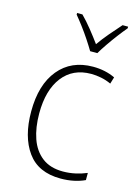

<svg xmlns="http://www.w3.org/2000/svg" viewBox="-118 -829 652 905"><g transform="rotate(15 208.5 -377.0)"><path d="M269 10Q160 10 107 -63.5Q54 -137 54 -260Q54 -391 115 -465Q176 -539 282 -539Q342 -539 390 -516L380 -483Q356 -494 331 -499Q306 -504 282 -504Q193 -504 143 -439.5Q93 -375 93 -261Q93 -192 111.5 -139Q130 -86 169.5 -55.5Q209 -25 271 -25Q302 -25 331.5 -31.5Q361 -38 387 -49V-14Q364 -3 334 3.5Q304 10 269 10ZM249 -606Q236 -628 217.5 -656Q199 -684 179 -710.5Q159 -737 143 -756V-764H169Q194 -739 220 -706.5Q246 -674 267 -645Q288 -675 313.5 -705Q339 -735 365 -764H392V-756Q375 -736 354.5 -709Q334 -682 315.5 -655Q297 -628 284 -606Z"/></g></svg>

Font: Noto Sans Kannada SemiCondensed ExtraLight
Style: Regular
Weight: 200
Width: 4
Designer: Jelle Bosma - Monotype Design Team
Foundry: Monotype Imaging Inc.
Version: Version 2.005; ttfautohint (v1.8.4.7-5d5b)